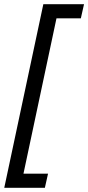

<svg xmlns="http://www.w3.org/2000/svg" viewBox="-29 -734 419 912"><path d="M-8.8 158.2 176.8 -713.9H370.1L355 -647H239.3L82.5 90.8H199.2L184.1 158.2Z"/></svg>

Font: Open Sans
Style: Italic
Weight: 400
Italic angle: -12°
Designer: Monotype Design Team
Foundry: Monotype Imaging Inc.
Version: Version 3.000; ttfautohint (v1.8.4)